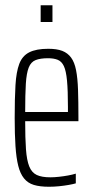

<svg xmlns="http://www.w3.org/2000/svg" viewBox="-20 -704 356 732"><path d="M167 8Q132 8 109 1Q86 -6 71.5 -24Q57 -42 49.5 -72Q42 -102 39 -147Q36 -192 36 -254Q36 -329 39 -379.5Q42 -430 53.5 -460.5Q65 -491 91.5 -504.5Q118 -518 164 -518Q197 -518 217.5 -510Q238 -502 251 -484.5Q264 -467 270 -436.5Q276 -406 277.5 -361.5Q279 -317 279 -256V-242H76Q76 -177 79 -135Q82 -93 91.5 -69.5Q101 -46 120 -37Q139 -28 172 -28Q187 -28 205 -30Q223 -32 239.5 -35Q256 -38 269 -42V-5Q259 -2 242 1Q225 4 205.5 6Q186 8 167 8ZM239 -257V-297Q239 -359 235.5 -396.5Q232 -434 223.5 -452Q215 -470 200 -476Q185 -482 163 -482Q134 -482 116 -475Q98 -468 89.5 -446.5Q81 -425 78.5 -384.5Q76 -344 76 -277H259ZM135 -620V-684H180V-620Z"/></svg>

Font: Saira UltraCondensed ExtraLight
Style: Regular
Weight: 250
Width: 1
Designer: Hector Gatti with collaboration of the Omnibus-Type team
Foundry: Omnibus-Type
Version: Version 1.101